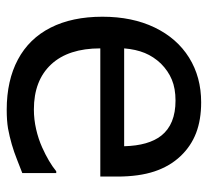

<svg xmlns="http://www.w3.org/2000/svg" viewBox="-44 -558 613 566"><g transform="rotate(90 263.0 -274.5)"><path d="M28.8 -269.5Q28.8 -357.4 60.5 -423.3Q92.3 -489.3 149.4 -524.9Q206.5 -560.5 281.2 -560.5Q332.5 -560.5 371.3 -545.7Q410.2 -530.8 439.5 -500Q469.7 -468.3 484.9 -422.6Q500 -377 500 -313V-263.2H122.1Q122.1 -168.9 169.4 -118.2Q216.8 -67.4 302.2 -67.4Q331.5 -67.4 360.4 -74Q389.2 -80.6 414.1 -91.8Q457.5 -111.3 484.4 -133.3H489.7V-33.2L449.7 -17.6Q405.8 0 358.4 8.8Q335 12.7 303.2 12.7Q216.8 12.7 155 -20.3Q93.3 -53.2 61 -116.7Q28.8 -180.2 28.8 -269.5ZM410.6 -333.5Q408.7 -405.8 379.4 -442.9Q346.2 -484.9 275.9 -484.9Q240.2 -484.9 214.4 -474.1Q188.5 -463.4 167 -441.9Q146.5 -420.4 135.7 -394.3Q125 -368.2 122.1 -333.5Z"/></g></svg>

Font: SG Kara Bold
Style: Regular
Weight: 400
Designer: Damoon Khanjanzadeh
Version: Version 1.000